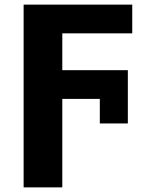

<svg xmlns="http://www.w3.org/2000/svg" viewBox="-20 -569 640 829"><path d="M82 240V-549H551V-425H249V-266H532V-36H411V-142H249V240Z"/></svg>

Font: Noto Sans Mono ExtraBold
Style: Regular
Weight: 800
Designer: Monotype Design Team
Foundry: Monotype Imaging Inc.
Version: Version 2.014